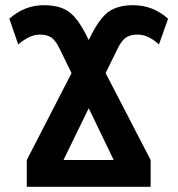

<svg xmlns="http://www.w3.org/2000/svg" viewBox="-20 -718 683 738"><path d="M308 -590 321 -564 334 -590Q366 -651 399 -674Q434 -698 492 -698Q568 -698 626 -646L591 -547Q550 -585 509 -585Q481 -585 464.5 -574Q448 -563 433 -533L386 -437L559 -103V0H83V-103L255 -437L208 -533Q194 -562 177.5 -573.5Q161 -585 133 -585Q94 -585 50 -547L16 -646Q74 -698 149 -698Q208 -698 243 -674Q276 -651 308 -590ZM224 -103H417L321 -302Z"/></svg>

Font: Libra Sans
Style: Bold
Weight: 700
Foundry: Context Ltd
Version: Version 1.000